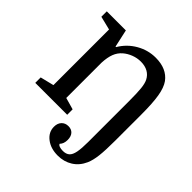

<svg xmlns="http://www.w3.org/2000/svg" viewBox="-198 -692 1025 1025"><g transform="rotate(45 314.5 -180.0)"><path d="M459 24V-283Q459 -348 455.5 -380Q452 -412 443 -430Q431 -454 408.5 -466.5Q386 -479 355 -479Q327 -479 301 -469Q275 -459 255 -442Q233 -423 222.5 -395.5Q212 -368 210 -327V-60L277 -41V0H36V-41L113 -60V-480L36 -499V-540H180L202 -440H206Q236 -491 287 -520.5Q338 -550 396 -550Q479 -550 519 -496Q539 -468 547.5 -417.5Q556 -367 556 -281V-85Q556 -11 551 31.5Q546 74 534 101Q515 144 478.5 167Q442 190 395 190Q342 190 307 163Q272 136 272 95Q272 69 286.5 53.5Q301 38 325 38Q348 38 361 52.5Q374 67 374 93Q374 122 358 138Q360 145 370.5 149Q381 153 397 153Q421 153 434.5 141Q448 129 453.5 100.5Q459 72 459 24Z"/></g></svg>

Font: Domine
Style: Regular
Weight: 400
Designer: Pablo Impallari, Rodrigo Fuenzalida, Brenda Gallo
Foundry: Pablo Impallari, Rodrigo Fuenzalida, Brenda Gallo
Version: Version 2.000;September 19, 2022;FontCreator 14.0.0.2877 64-